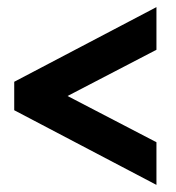

<svg xmlns="http://www.w3.org/2000/svg" viewBox="-20 -520 495 540"><path d="M20 -290V-210L420 0V-120L170 -250L420 -380V-500Z"/></svg>

Font: Scada
Style: Bold
Weight: 700
Designer: Jovanny Lemonad
Foundry: Jovanny Lemonad
Version: Version 3.005